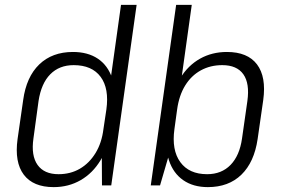

<svg xmlns="http://www.w3.org/2000/svg" viewBox="-20 -760 1151 787"><path d="M200 7Q116 7 77.5 -44Q39 -95 52 -190L75 -350Q88 -445 141 -496Q194 -547 279 -547Q340 -547 381 -519.5Q422 -492 439.5 -440Q457 -388 446 -316L434 -228Q424 -156 392 -103Q360 -50 310.5 -21.5Q261 7 200 7ZM220 -46Q269 -46 307.5 -68.5Q346 -91 371.5 -132.5Q397 -174 404 -231L416 -311Q428 -397 392.5 -445Q357 -493 282 -493Q223 -493 186 -455.5Q149 -418 138 -346L117 -192Q107 -122 134 -84Q161 -46 220 -46ZM397 -175 476 -740H540L436 0H398Z M832 7Q772 7 731 -21.5Q690 -50 672.5 -103Q655 -156 665 -228L677 -316Q687 -388 719 -440Q751 -492 800 -519.5Q849 -547 910 -547Q995 -547 1033.5 -496Q1072 -445 1059 -350L1036 -190Q1022 -95 969.5 -44Q917 7 832 7ZM702 -740H766L687 -175L636 0H598ZM829 -46Q888 -46 925 -84Q962 -122 972 -192L994 -346Q1004 -418 977.5 -455.5Q951 -493 891 -493Q842 -493 803 -471.5Q764 -450 739 -409.5Q714 -369 706 -311L695 -231Q683 -145 719 -95.5Q755 -46 829 -46Z"/></svg>

Font: Pathway Extreme SemiCondensed ExtraLight
Style: Italic
Weight: 250
Width: 4
Italic angle: -8°
Version: Version 1.001;gftools[0.9.26]